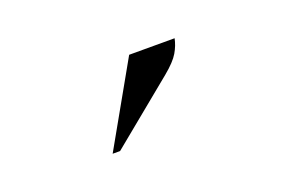

<svg xmlns="http://www.w3.org/2000/svg" viewBox="-41 -813 582 389"><g transform="rotate(-20 250.0 -618.5)"><path d="M151 -530 251 -707H349Q346 -692 337.5 -677.5Q329 -663 306 -644L167 -530Z"/></g></svg>

Font: Spectral SemiBold
Style: Italic
Weight: 600
Italic angle: -10°
Designer: Jean-Baptiste Levee
Foundry: Production Type
Version: Version 2.001